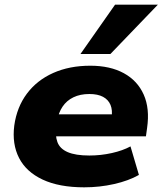

<svg xmlns="http://www.w3.org/2000/svg" viewBox="-20 -790 695 821"><path d="M340 11Q233 11 162.5 -22Q92 -55 61.5 -114.5Q31 -174 41 -253Q52 -332 95 -389.5Q138 -447 207.5 -478Q277 -509 366 -509Q451 -509 509.5 -477Q568 -445 594.5 -385.5Q621 -326 609 -243L604 -207H191L206 -301H476L457 -285Q462 -319 452.5 -341.5Q443 -364 420.5 -376Q398 -388 362 -388Q323 -388 294 -374Q265 -360 247.5 -334Q230 -308 224 -272L221 -253Q215 -211 225.5 -182.5Q236 -154 269.5 -139.5Q303 -125 362 -125Q411 -125 458 -135.5Q505 -146 538 -164L574 -42Q530 -17 468 -3Q406 11 340 11ZM324 -559 472 -770H655L452 -559Z"/></svg>

Font: Nunito Sans 10pt SemiExpanded Black
Style: Italic
Weight: 900
Width: 6
Italic angle: -9°
Designer: Vernon Adams
Foundry: Vernon Adams
Version: Version 3.101;gftools[0.9.27]